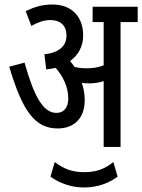

<svg xmlns="http://www.w3.org/2000/svg" viewBox="-20 -652 631 852"><path d="M356 -208C356 -238 350 -263 343 -284C353 -283 364 -282 374 -282C398 -282 419 -285 440 -292V0H515V-554H591V-622H391V-554H440V-362C417 -353 395 -349 364 -349C343 -349 327 -351 311 -355C304 -364 298 -373 291 -381C325 -406 349 -443 349 -495C349 -576 300 -632 213 -632C166 -632 134 -621 94 -603L119 -537C147 -553 176 -563 203 -563C249 -563 275 -538 275 -494C275 -447 241 -418 177 -411L185 -344C199 -345 213 -348 227 -351C258 -315 283 -268 283 -215C283 -173 262 -151 230 -151C168 -151 128 -235 89 -374L21 -356C80 -157 136 -82 236 -82C309 -82 356 -127 356 -208ZM353 180C411 180 463 161 502 132L483 67C440 102 401 112 353 112C299 112 260 96 223 67L204 132C244 161 297 180 353 180Z"/></svg>

Font: Noto Sans ExtraCondensed
Style: Italic
Weight: 400
Width: 2
Italic angle: -12°
Designer: Monotype Design Team
Foundry: Monotype Imaging Inc.
Version: Version 2.013